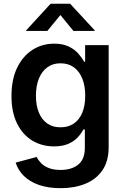

<svg xmlns="http://www.w3.org/2000/svg" viewBox="-20 -777 657 1012"><path d="M299.8 214.8Q233.4 214.8 184.6 197.5Q135.7 180.2 105.2 149.7Q74.7 119.1 62.5 80.1L173.3 50.3Q181.2 66.9 196.5 82.8Q211.9 98.6 237.1 108.6Q262.2 118.7 299.3 118.7Q357.9 118.7 392.6 90.3Q427.2 62 427.2 2.9V-94.7H419.4Q408.2 -72.8 388.9 -52.2Q369.6 -31.7 339.4 -18.6Q309.1 -5.4 265.1 -5.4Q201.2 -5.4 150.4 -35.9Q99.6 -66.4 70.1 -125.7Q40.5 -185.1 40.5 -271Q40.5 -358.4 70.3 -419.9Q100.1 -481.4 151.1 -514.2Q202.1 -546.9 265.6 -546.9Q310.5 -546.9 341.3 -532.2Q372.1 -517.6 391.8 -495.6Q411.6 -473.6 423.3 -451.7H428.7V-539.1H552.7V-1.5Q552.7 72.8 519.8 120.6Q486.8 168.5 429.7 191.7Q372.6 214.8 299.8 214.8ZM298.8 -106Q340.3 -106 369.4 -126Q398.4 -146 413.8 -183.3Q429.2 -220.7 429.2 -272.5Q429.2 -323.7 414.1 -362.1Q398.9 -400.4 369.9 -421.9Q340.8 -443.4 298.8 -443.4Q257.3 -443.4 228.3 -421.4Q199.2 -399.4 184.3 -361.1Q169.4 -322.8 169.4 -272.5Q169.4 -221.7 184.6 -184.3Q199.7 -147 228.5 -126.5Q257.3 -106 298.8 -106ZM229.5 -613.8H118.2V-617.2L246.6 -757.3H349.6L479 -617.2V-613.8H367.2L298.3 -697.8Z"/></svg>

Font: Inter 18pt SemiBold
Style: Regular
Weight: 600
Designer: Rasmus Andersson
Foundry: rsms
Version: Version 4.001;git-66647c0bb